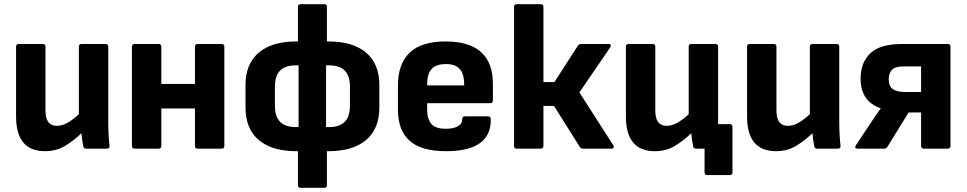

<svg xmlns="http://www.w3.org/2000/svg" viewBox="-20 -703 4571 908"><path d="M193 12Q56 12 56 -152V-482Q56 -495 69 -495H182Q195 -495 195 -482V-180Q195 -108 248 -108Q274 -108 299.5 -122.5Q325 -137 353 -163V-482Q353 -495 366 -495H479Q492 -495 492 -482V-127Q492 -97 493.5 -68.5Q495 -40 498 -13Q499 0 485 0H388Q376 0 374 -11Q368 -40 365 -73Q329 -38 287.5 -13Q246 12 193 12Z M617 0Q604 0 604 -13V-482Q604 -495 617 -495H730Q743 -495 743 -482V-306H902V-482Q902 -495 915 -495H1028Q1041 -495 1041 -482V-13Q1041 0 1028 0H915Q902 0 902 -13V-190H743V-13Q743 0 730 0Z M1381 12Q1266 12 1203.5 -41Q1141 -94 1141 -195V-300Q1141 -401 1203.5 -454Q1266 -507 1381 -507H1389V-671Q1389 -683 1401 -683H1514Q1526 -683 1526 -671V-507H1534Q1649 -507 1711.5 -454Q1774 -401 1774 -300V-195Q1774 -94 1711.5 -41Q1649 12 1534 12H1526V172Q1526 185 1514 185H1401Q1389 185 1389 172V12ZM1379 -102H1392V-394H1379Q1330 -394 1305 -369.5Q1280 -345 1280 -291V-205Q1280 -151 1305 -126.5Q1330 -102 1379 -102ZM1536 -394H1522V-102H1536Q1585 -102 1610 -126.5Q1635 -151 1635 -205V-291Q1635 -345 1610 -369.5Q1585 -394 1536 -394Z M2089 12Q1973 12 1917.5 -37Q1862 -86 1862 -184V-299Q1862 -401 1917.5 -454Q1973 -507 2087 -507Q2311 -507 2311 -306V-228Q2311 -215 2298 -215H2000V-185Q2000 -139 2020.5 -116.5Q2041 -94 2088 -94Q2124 -94 2145 -105.5Q2166 -117 2166 -140Q2166 -153 2179 -153H2288Q2300 -153 2301 -140Q2304 12 2089 12ZM2000 -299H2175V-304Q2175 -354 2154 -377Q2133 -400 2089 -400Q2042 -400 2021 -376.5Q2000 -353 2000 -303Z M2881 -15Q2884 -9 2882 -4.5Q2880 0 2872 0H2738Q2727 0 2722 -8L2600 -202H2550V-13Q2550 0 2537 0H2424Q2411 0 2411 -13V-670Q2411 -683 2424 -683H2537Q2550 -683 2550 -670V-315H2602L2713 -487Q2718 -495 2728 -495H2858Q2866 -495 2868 -490.5Q2870 -486 2866 -479L2720 -266Z M3077 12Q2940 12 2940 -152V-482Q2940 -495 2953 -495H3066Q3079 -495 3079 -482V-180Q3079 -108 3132 -108Q3158 -108 3183.5 -122.5Q3209 -137 3237 -163V-482Q3237 -495 3250 -495H3363Q3376 -495 3376 -482V-127Q3376 -121 3376 -116H3431Q3444 -116 3444 -103V112Q3444 125 3431 125H3325Q3312 125 3312 112V0H3272Q3260 0 3258 -11Q3252 -40 3249 -73Q3213 -38 3171.5 -13Q3130 12 3077 12Z M3650 12Q3513 12 3513 -152V-482Q3513 -495 3526 -495H3639Q3652 -495 3652 -482V-180Q3652 -108 3705 -108Q3731 -108 3756.5 -122.5Q3782 -137 3810 -163V-482Q3810 -495 3823 -495H3936Q3949 -495 3949 -482V-127Q3949 -97 3950.5 -68.5Q3952 -40 3955 -13Q3956 0 3942 0H3845Q3833 0 3831 -11Q3825 -40 3822 -73Q3786 -38 3744.5 -13Q3703 12 3650 12Z M4036 0Q4028 0 4025.5 -4Q4023 -8 4027 -15L4096 -119Q4107 -136 4119.5 -154Q4132 -172 4145 -190V-191Q4096 -208 4073 -243Q4050 -278 4050 -331Q4050 -408 4096.5 -451.5Q4143 -495 4245 -495H4462Q4475 -495 4475 -482V-13Q4475 0 4462 0H4349Q4336 0 4336 -13V-171H4277L4177 -9Q4172 0 4161 0ZM4260 -268H4336V-389H4253Q4214 -389 4198.5 -373Q4183 -357 4183 -328Q4183 -295 4202.5 -281.5Q4222 -268 4260 -268Z"/></svg>

Font: Sofia Sans ExtraBold
Style: Regular
Weight: 800
Designer: Botio Nikoltchev, Ani Petrova
Foundry: lettersoup
Version: Version 4.101; ttfautohint (v1.8.4.7-5d5b)